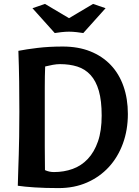

<svg xmlns="http://www.w3.org/2000/svg" viewBox="-20 -950 711 982"><path d="M74 -690Q114 -698 172.5 -705Q231 -712 301 -712Q380 -712 441.5 -687.5Q503 -663 546 -618Q589 -573 611.5 -509Q634 -445 634 -367Q634 -285 608.5 -215.5Q583 -146 536.5 -95.5Q490 -45 425 -16.5Q360 12 280 12Q211 12 157.5 8.5Q104 5 71 0Q72 -48 73.5 -84.5Q75 -121 76 -160.5Q77 -200 78 -251Q79 -302 79 -379Q79 -456 78 -532.5Q77 -609 74 -690ZM287 -622Q270 -622 250.5 -618.5Q231 -615 211 -610Q209 -562 209 -502Q209 -442 209 -356Q209 -267 209 -202Q209 -137 210 -80Q231 -70 256 -70Q307 -70 351.5 -86Q396 -102 429 -137Q462 -172 481 -226.5Q500 -281 500 -359Q500 -435 485.5 -485.5Q471 -536 443 -566.5Q415 -597 375.5 -609.5Q336 -622 287 -622ZM146 -908 210 -930 333 -857 456 -930 520 -908 406 -781Q395 -783 373 -785.5Q351 -788 333 -788Q315 -788 293 -785.5Q271 -783 260 -781Z"/></svg>

Font: CantoraOne
Style: Regular
Weight: 400
Designer: Pablo Impallari, Rodrigo Fuenzalida
Foundry: Pablo Impallari
Version: Version 1.001; ttfautohint (v0.8) -G 200 -r 50